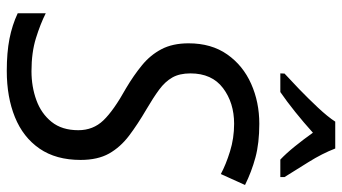

<svg xmlns="http://www.w3.org/2000/svg" viewBox="-238 -746 995 558"><g transform="rotate(90 259.0 -467.5)"><path d="M186.5 9.8Q133.3 9.8 93.3 2Q53.2 -5.9 19 -22V-103.5Q49.8 -87.9 91.3 -75Q132.8 -62 187.5 -62Q232.4 -62 271.5 -76.2Q310.5 -90.3 334.7 -120.4Q358.9 -150.4 358.9 -198.2Q358.9 -241.2 330.3 -271Q301.8 -300.8 236.8 -336.9Q199.7 -358.9 170.2 -383.1Q140.6 -407.2 123.5 -439.7Q106.4 -472.2 106.4 -518.6Q106.4 -585 138.7 -630.9Q170.9 -676.8 224.1 -700.4Q277.3 -724.1 340.3 -724.1Q396.5 -724.1 438 -712.9Q479.5 -701.7 518.1 -682.6L486.3 -612.3Q459 -627 420.7 -638.9Q382.3 -650.9 340.3 -650.9Q279.3 -650.9 236.6 -618.7Q193.8 -586.4 193.8 -523.9Q193.8 -492.2 205.8 -471.2Q217.8 -450.2 241 -433.1Q264.2 -416 298.3 -396Q341.8 -370.6 375 -345.5Q408.2 -320.3 426.8 -287.4Q445.3 -254.4 445.3 -204.6Q445.3 -133.3 412.4 -85.4Q379.4 -37.6 321 -13.9Q262.7 9.8 186.5 9.8ZM193.8 -785.2 194.3 -797.4Q211.9 -813.5 239.3 -839.8Q266.6 -866.2 293.2 -894.5Q319.8 -922.9 334 -944.8H412.1Q426.8 -906.7 451.7 -866.9Q476.6 -827.1 495.1 -797.4V-785.2H444.3Q426.3 -802.2 405.8 -827.6Q385.3 -853 366.2 -879.9Q336.4 -853 305.7 -828.4Q274.9 -803.7 248 -785.2Z"/></g></svg>

Font: Open Sans
Style: Italic
Weight: 400
Italic angle: -12°
Designer: Monotype Design Team
Foundry: Monotype Imaging Inc.
Version: Version 3.000; ttfautohint (v1.8.4)